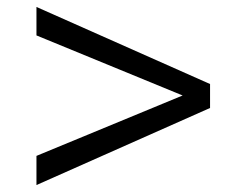

<svg xmlns="http://www.w3.org/2000/svg" viewBox="-20 -537 680 553"><path d="M85 -517V-435L506 -262L85 -88V-4L585 -226V-295Z"/></svg>

Font: altertype_V2
Style: Regular
Weight: 400
Designer: Simon Renaud
Version: Version 2.001;Glyphs 3.1.2 (3151)